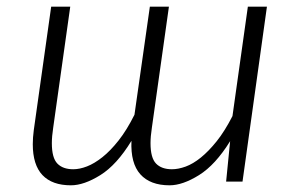

<svg xmlns="http://www.w3.org/2000/svg" viewBox="-20 -543 891 574"><path d="M668 -121Q624 -50 575 -19.5Q526 11 487 11Q429 11 399.5 -22Q370 -55 373 -122Q329 -50 280 -19.5Q231 11 192 11Q136 11 107 -19.5Q78 -50 78 -112Q78 -131 81 -154L133 -523H190L139 -161Q137 -148 136 -136.5Q135 -125 135 -115Q135 -71 151.5 -54Q168 -37 199 -37Q218 -37 240 -45.5Q262 -54 286 -73Q310 -92 334.5 -123Q359 -154 382 -200L428 -523H485L434 -161Q432 -148 431 -136.5Q430 -125 430 -115Q430 -71 446.5 -54Q463 -37 494 -37Q513 -37 535 -45Q557 -53 580.5 -72Q604 -91 628 -121Q652 -151 675 -196L721 -523H778L705 0H656Z"/></svg>

Font: Glekhifnjqigglhiwekvrgaqftz
Style: Regular
Weight: 300
Italic angle: -8°
Designer: Carrois Corporate & Edenspiekermann
Foundry: Carrois Corporate GbR & Edenspiekermann AG
Version: Version 2.001